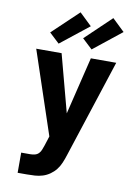

<svg xmlns="http://www.w3.org/2000/svg" viewBox="-105 -1058 809 1125"><g transform="rotate(10 300.0 -495.0)"><path d="M81 0V-120H135Q149 -120 162.5 -123.5Q176 -127 185.5 -137Q195 -147 199.5 -160Q204 -173 209 -186L227 -242L62 -735H213L304 -393L387 -735H538L347 -149Q340 -127 330.5 -104.5Q321 -82 306.5 -63.5Q292 -45 272 -31Q252 -17 229.5 -10Q207 -3 183 -1.5Q159 0 135 0ZM382 -787 322 -843 476 -990 549 -920ZM186 -787 126 -843 281 -990 354 -920Z"/></g></svg>

Font: Iosevka SS04 Heavy Extended
Style: Regular
Weight: 900
Width: 7
Monospace: yes
Designer: Belleve Invis
Foundry: Belleve Invis
Version: Version 19.0.0; ttfautohint (v1.8.4)